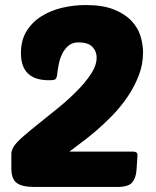

<svg xmlns="http://www.w3.org/2000/svg" viewBox="-20 -741 619 761"><path d="M547 -533Q547 -485 529.5 -440.5Q512 -396 485 -356.5Q458 -317 424.5 -282.5Q391 -248 358.5 -220.5Q326 -193 298 -172.5Q270 -152 255 -140H509Q515 -140 520 -137Q525 -134 525 -126L521 -67Q519 -37 504.5 -18.5Q490 0 445 0H117Q66 0 45.5 -16.5Q25 -33 25 -73V-133Q25 -138 27.5 -145Q30 -152 32 -156Q41 -173 69.5 -198Q98 -223 134.5 -252Q171 -281 211.5 -314Q252 -347 285.5 -381Q319 -415 341 -448.5Q363 -482 363 -513Q363 -538 346 -555.5Q329 -573 291 -573Q267 -573 251.5 -560Q236 -547 226.5 -527.5Q217 -508 212.5 -484.5Q208 -461 206 -441Q204 -431 199.5 -427Q195 -423 174 -423Q63 -423 63 -530Q63 -582 85.5 -618Q108 -654 145 -677Q182 -700 227.5 -710.5Q273 -721 320 -721Q387 -721 431 -703.5Q475 -686 501 -658.5Q527 -631 537 -597.5Q547 -564 547 -533Z"/></svg>

Font: Poetsen One
Style: Regular
Weight: 400
Designer: Pablo Impallari, Rodrigo Fuenzalida
Foundry: Pablo Impallari, Rodrigo Fuenzalida
Version: Version 1.001; ttfautohint (v0.93) -l 8 -r 50 -G 200 -x 14 -